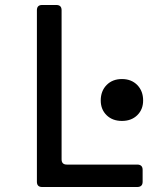

<svg xmlns="http://www.w3.org/2000/svg" viewBox="-20 -750 640 770"><path d="M149 0Q128 0 128 -21V-709Q128 -730 149 -730H206Q227 -730 227 -709V-111Q227 -90 248 -90H530Q552 -90 552 -69V-21Q552 0 530 0ZM469 -265Q431 -265 407.5 -288Q384 -311 384 -347Q384 -385 407.5 -409Q431 -433 469 -433Q507 -433 530.5 -409Q554 -385 554 -347Q554 -311 530.5 -288Q507 -265 469 -265Z"/></svg>

Font: Pitagon Sans Mono Medium
Style: Regular
Weight: 500
Monospace: yes
Designer: Travis Tran
Foundry: Pitagon
Version: Version 1.001; ttfautohint (v1.8.4.7-5d5b);gftools[0.9.26]